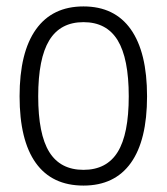

<svg xmlns="http://www.w3.org/2000/svg" viewBox="-20 -570 519 598"><path d="M240 8Q142 8 91.5 -62.5Q41 -133 41 -270Q41 -407 92 -478.5Q143 -550 240 -550Q337 -550 387.5 -478.5Q438 -407 438 -270Q438 -133 387.5 -62.5Q337 8 240 8ZM240 -41Q312 -41 346.5 -96.5Q381 -152 381 -270Q381 -388 346.5 -444.5Q312 -501 240 -501Q168 -501 133.5 -444.5Q99 -388 99 -270Q99 -152 133.5 -96.5Q168 -41 240 -41Z"/></svg>

Font: Encode Sans Compressed
Style: Light
Weight: 300
Designer: Pablo Impallari, Andres Torresi
Foundry: Pablo Impallari, Andres Torresi
Version: Version 1.000; ttfautohint (v1.00) -l 8 -r 50 -G 200 -x 14 -